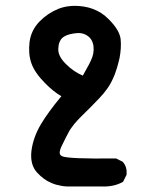

<svg xmlns="http://www.w3.org/2000/svg" viewBox="-20 -513 540 669"><path d="M212.4 136.7Q202.6 136.2 193.4 134.5Q184.1 132.8 175.3 130.4Q166.5 127.9 158.2 124Q132.8 113.8 108.9 87.9Q83.5 60.1 89.8 10.7Q96.2 -35.6 122.6 -80.1Q146.5 -120.6 193.8 -177.7Q166.5 -193.4 137.2 -223.1Q101.1 -259.3 89.4 -292.5Q83.5 -309.6 82 -328.1Q80.6 -346.7 83 -366.7Q88.4 -407.7 117.2 -437.5Q145 -466.3 182.6 -481.9Q221.7 -497.6 271.5 -490.2Q288.1 -487.8 303.7 -481.9Q319.3 -476.1 333.3 -467Q347.2 -458 359.4 -445.3Q397 -407.7 400.4 -376Q403.3 -346.2 396.5 -310.5Q395 -304.7 393.6 -298.8Q392.1 -293 390.6 -287.1Q389.2 -281.2 387.2 -275.4Q385.3 -269.5 383.3 -263.7Q381.3 -257.8 379.2 -252Q377 -246.1 374 -240.2Q358.9 -204.6 324.7 -169.4Q308.6 -152.3 293.2 -137Q277.8 -121.6 263.7 -107.9Q256.8 -101.1 250.7 -94.5Q244.6 -87.9 239.7 -82Q234.9 -76.2 230.7 -70.3Q226.6 -64.5 223.1 -59.6Q216.8 -48.3 209.5 -33.9Q202.1 -19.5 193.8 -2Q189 8.8 188.2 15.9Q187.5 22.9 189.7 26.1Q191.9 29.3 197.3 31.7Q219.7 41 381.8 39.1H384.3L386.2 40L405.8 49.8L407.7 50.8L408.7 52.2Q423.3 68.8 420.9 94.7V96.7L419.9 98.1L410.2 117.7L408.7 120.6L405.8 122.1Q374.5 138.7 332.5 136.7H212.9ZM268.6 -249.5Q272.5 -256.3 275.9 -262.7Q279.3 -269 282.7 -275.1Q286.1 -281.2 289.6 -287.6Q293 -293.9 295.9 -300.3Q309.1 -326.7 305.7 -352.5Q302.2 -377 284.2 -388.7Q274.9 -395 263.7 -397Q252.4 -398.9 237.8 -396.5Q223.6 -394.5 213.1 -390.4Q202.6 -386.2 196.3 -380.4Q190.9 -375 187.3 -366Q183.6 -356.9 183.1 -343.3Q181.6 -317.4 210 -289.6Q223.1 -276.4 237.8 -266.4Q252.4 -256.3 268.6 -249.5Z"/></svg>

Font: NaikaiFont
Style: Bold
Weight: 700
Version: Version 1.89